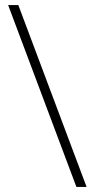

<svg xmlns="http://www.w3.org/2000/svg" viewBox="-20 -734 372 754"><path d="M52 -714H12L280 0H320Z"/></svg>

Font: Noto Sans Myanmar ExtraLight
Style: Regular
Weight: 200
Designer: Monotype Design Team
Foundry: Monotype Imaging Inc.
Version: Version 2.107